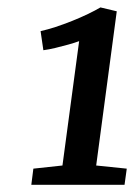

<svg xmlns="http://www.w3.org/2000/svg" viewBox="-20 -921 362 518"><path d="M70 -466 148.5 -474.5 193.5 -810Q181.5 -805.5 164.5 -800.8Q147.5 -796 129.8 -791.8Q112 -787.5 97 -785.5L89.5 -837Q107.5 -841 129.8 -848.2Q152 -855.5 174.5 -864.5Q197 -873.5 217.2 -883.2Q237.5 -893 251 -901L295 -890.5L239.5 -474.5L322 -466L316 -422.5H64.5Z"/></svg>

Font: Merriweather SemiBold
Style: Italic
Weight: 600
Italic angle: -7.8°
Version: Version 2.101